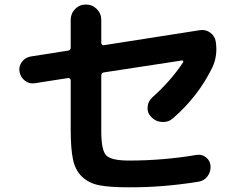

<svg xmlns="http://www.w3.org/2000/svg" viewBox="-20 -797 1040 834"><path d="M131.8 -435.5Q107.4 -431.6 88.4 -446.3Q69.3 -460.9 64.9 -484.9Q60.5 -508.8 75.2 -528.3Q89.8 -547.9 114.3 -551.8L275.4 -577.1Q287.1 -579.1 287.1 -589.8V-710Q287.1 -738.3 306.2 -757.8Q325.2 -777.3 353 -777.3Q380.9 -777.3 400.4 -757.8Q419.9 -738.3 419.9 -710V-611.3Q419.9 -606.4 423.3 -603Q426.8 -599.6 430.7 -600.6L848.6 -666Q873 -669.9 893.1 -655.3Q913.1 -640.6 917 -617.2Q926.8 -555.7 902.3 -503.9Q840.8 -377.9 731.4 -283.2Q711.9 -265.6 684.1 -267.1Q656.2 -268.6 636.7 -289.1Q619.1 -306.6 621.1 -332Q623 -357.4 641.6 -374Q722.7 -446.3 775.4 -526.4Q777.3 -529.3 775.4 -532.2Q773.4 -535.2 769.5 -534.2L430.7 -482.4Q419.9 -480.5 419.9 -468.8V-226.6Q419.9 -144.5 441.4 -122.1Q462.9 -99.6 540 -99.6Q689.5 -99.6 833 -124Q856.4 -127.9 874.5 -113.8Q892.6 -99.6 894.5 -77.1Q896.5 -51.8 881.8 -31.7Q867.2 -11.7 842.8 -7.8Q686.5 17.6 537.1 16.6Q457 16.6 411.6 7.8Q366.2 -1 336.4 -29.3Q306.6 -57.6 296.9 -105Q287.1 -152.3 287.1 -233.4V-448.2Q287.1 -452.1 283.7 -455.6Q280.3 -459 275.4 -458Z"/></svg>

Font: Rounded-X Mgen+ 2m bold
Style: Bold
Weight: 700
Designer: [Source Han Sans]
Ryoko NISHIZUKA  (kana & ideographs); Paul D. Hunt (Latin, Greek & Cyrillic); Wenlong ZHANG  (bopomofo
Version: Version 1.059.20150602